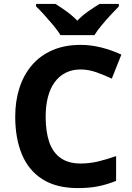

<svg xmlns="http://www.w3.org/2000/svg" viewBox="-20 -954 677 984"><path d="M393 -598Q350 -598 316.5 -581Q283 -564 260 -532.5Q237 -501 225.5 -456Q214 -411 214 -355Q214 -279 232.5 -225.5Q251 -172 291 -144Q331 -116 393 -116Q437 -116 480.5 -126Q524 -136 575 -154V-27Q528 -8 482 1Q436 10 379 10Q269 10 197.5 -35.5Q126 -81 92 -163.5Q58 -246 58 -356Q58 -437 80 -504.5Q102 -572 144.5 -621Q187 -670 249.5 -697Q312 -724 393 -724Q446 -724 499.5 -710.5Q553 -697 602 -674L553 -551Q513 -570 472.5 -584Q432 -598 393 -598ZM290 -774Q276 -797 253.5 -824Q231 -851 207.5 -877Q184 -903 165 -921V-934H264Q290 -918 320 -896.5Q350 -875 376 -848Q402 -875 433 -896.5Q464 -918 490 -934H589V-921Q571 -903 547 -877Q523 -851 500.5 -824Q478 -797 464 -774Z"/></svg>

Font: Noto Sans Telugu
Style: Regular
Weight: 400
Designer: Jelle Bosma - Monotype Design Team
Foundry: Monotype Imaging Inc.
Version: Version 2.003